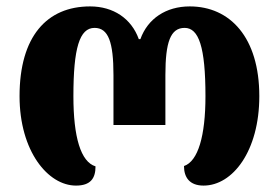

<svg xmlns="http://www.w3.org/2000/svg" viewBox="-20 -570 870 599"><path d="M217 9C263 9 278 -14 278 -51C232 -65 209 -142 209 -270C209 -420 228 -483 275 -483C318 -483 334 -439 334 -336V-180H496V-336C496 -439 512 -483 556 -483C600 -483 621 -424 621 -270C621 -146 598 -67 554 -52C554 -16 572 9 615 9C706 9 789 -99 789 -270C789 -453 698 -550 572 -550C498 -550 441 -512 418 -448H413C390 -512 334 -550 261 -550C126 -550 41 -456 41 -270C41 -98 130 9 217 9Z"/></svg>

Font: Noto Serif Georgian SemiCondensed ExtraBold
Style: Regular
Weight: 800
Width: 4
Designer: Monotype Design Team, Akaki Razmadze
Foundry: Google LLC
Version: Version 2.003